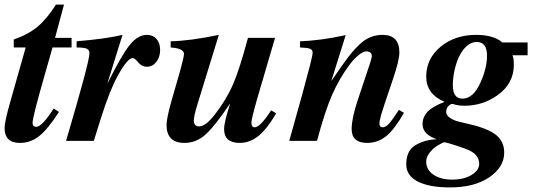

<svg xmlns="http://www.w3.org/2000/svg" viewBox="-31 -614 2343 837"><path d="M281 -407H198L164 -288Q111 -103 111 -79Q111 -61 127 -61Q152 -61 203 -141L226 -126Q177 -50 139.5 -20.5Q102 9 56 9Q-11 9 -11 -56Q-11 -84 14 -171L81 -407H29V-442Q91 -463 132 -497Q173 -531 213 -594H248L209 -449H281Z M438 -253H439Q499 -374 534.5 -418Q570 -462 610 -462Q636 -462 651.5 -444Q667 -426 667 -396Q667 -365 650.5 -344Q634 -323 609 -323Q587 -323 571.5 -342Q556 -361 548 -361Q525 -361 483 -285Q447 -220 409 -99L378 0H257Q359 -345 359 -382Q359 -396 347.5 -401.5Q336 -407 303 -407V-434Q434 -445 503 -462Z M1151 -133 1173 -120Q1134 -53 1096.5 -22Q1059 9 1014 9Q946 9 946 -51Q946 -82 972 -161H971Q901 -58 861.5 -24.5Q822 9 773 9Q695 9 695 -70Q695 -97 717 -176L754 -304Q771 -366 771 -379Q771 -403 713 -407V-434Q800 -436 923 -462L830 -160Q814 -109 814 -88Q814 -63 838 -63Q866 -63 908 -118Q955 -179 983.5 -243Q1012 -307 1050 -449H1168L1090 -183Q1065 -95 1065 -80Q1065 -59 1079 -59Q1103 -59 1151 -133Z M1708 -135 1730 -122Q1689 -50 1652.5 -20.5Q1616 9 1570 9Q1502 9 1502 -51Q1502 -98 1528 -176L1583 -341Q1590 -364 1590 -369Q1590 -390 1565 -390Q1552 -390 1532 -373.5Q1512 -357 1496 -336Q1449 -274 1417 -201Q1385 -128 1351 0H1230L1287 -204Q1332 -368 1332 -383Q1332 -397 1320.5 -401.5Q1309 -406 1277 -407V-434Q1367 -437 1476 -461L1414 -263H1415Q1466 -338 1488 -366.5Q1510 -395 1537 -421Q1580 -462 1637 -462Q1710 -462 1710 -385Q1710 -351 1682 -269L1647 -165Q1623 -94 1623 -76Q1623 -59 1637 -59Q1650 -59 1664 -74Q1678 -89 1708 -135Z M2269 -373H2203Q2209 -361 2209 -331Q2209 -250 2138 -199Q2074 -153 1993 -153Q1966 -153 1942 -161Q1932 -161 1923 -151Q1914 -141 1914 -125Q1914 -113 1929 -101.5Q1944 -90 1968 -84L2018 -72Q2099 -53 2133 -24.5Q2167 4 2167 51Q2167 114 2102.5 158.5Q2038 203 1930 203Q1841 203 1790.5 177.5Q1740 152 1740 102Q1740 43 1780 19Q1820 -5 1873 -7Q1811 -28 1811 -73Q1811 -103 1832 -126Q1853 -149 1907 -170Q1827 -204 1827 -280Q1827 -358 1889.5 -410Q1952 -462 2045 -462Q2120 -462 2159 -429H2269ZM2092 -372Q2092 -431 2047 -431Q2017 -431 1990 -399Q1967 -370 1955 -326Q1943 -282 1943 -243Q1943 -184 1985 -184Q2032 -184 2063 -253Q2092 -316 2092 -372ZM2058 100Q2058 63 2016 42Q1999 34 1957.5 20.5Q1916 7 1907 6Q1900 7 1882.5 17Q1865 27 1856 36Q1827 64 1827 91Q1827 126 1858.5 147.5Q1890 169 1940 169Q1992 169 2025 148.5Q2058 128 2058 100Z"/></svg>

Font: STIX MathJax Main
Style: Bold Italic
Weight: 700
Italic angle: -16.33°
Designer: MicroPress Inc., with final additions and corrections provided by Coen Hoffman, Elsevier (retired)
Version: Version 1.1.1